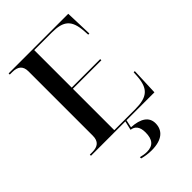

<svg xmlns="http://www.w3.org/2000/svg" viewBox="-273 -826 1177 1177"><g transform="rotate(-45 315.5 -237.0)"><path d="M35 0H333L319 59C352 63 373 85 373 135C373 197 348 226 294 226C278 226 260 223 241 218V229C263 235 291 240 322 240C414 240 456 199 456 139C456 83 410 54 332 50L343 0H585L592 -177H582L580 -144C573 -44 534 -10 427 -10H247V-369H494V-379H247V-704H400C502 -704 539 -670 546 -570L548 -537H558L552 -714H35V-704H56C103 -704 130 -685 130 -637V-79C130 -29 103 -10 56 -10H35Z"/></g></svg>

Font: Noto Serif Display Medium
Style: Regular
Weight: 500
Designer: Monotype Design Team
Foundry: Monotype Imaging Inc.
Version: Version 2.009